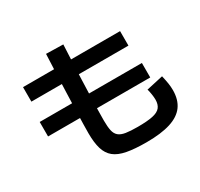

<svg xmlns="http://www.w3.org/2000/svg" viewBox="-175 -1027 1349 1297"><g transform="rotate(-30 500.0 -378.5)"><path d="M618 50Q526 50 465.5 38.5Q405 27 370.5 -1Q336 -29 321.5 -77.5Q307 -126 307 -199Q307 -222 308 -269.5Q309 -317 311 -381Q313 -445 315.5 -517.5Q318 -590 321 -664.5Q324 -739 327 -807L460 -804Q457 -744 454 -676Q451 -608 448.5 -539Q446 -470 444 -408Q442 -346 441 -297.5Q440 -249 440 -221Q440 -173 446.5 -143Q453 -113 472 -97Q491 -81 526 -75.5Q561 -70 618 -70Q692 -70 734.5 -79Q777 -88 795 -110Q813 -132 813 -170Q813 -188 809 -213.5Q805 -239 800 -255L930 -284Q939 -245 943 -219Q947 -193 947 -167Q947 -92 912 -44Q877 4 804 27Q731 50 618 50ZM60 -317V-430H857V-317ZM80 -577V-690H837V-577Z"/></g></svg>

Font: M PLUS 1 Code
Style: Regular
Weight: 400
Designer: Coji Morishita
Foundry: UNDERFOREST DESIGN
Version: Version 1.005